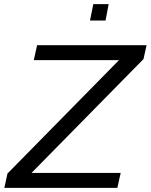

<svg xmlns="http://www.w3.org/2000/svg" viewBox="-20 -906 727 926"><path d="M1 0 16 -69 554 -616H143L159 -688H687L672 -621L132 -72H562L546 0ZM414 -807 430 -886H504L489 -807Z"/></svg>

Font: Saira SemiExpanded
Style: Italic
Weight: 400
Width: 6
Italic angle: -12°
Designer: Hector Gatti with collaboration of the Omnibus-Type team
Foundry: Omnibus-Type
Version: Version 1.101